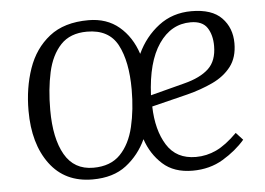

<svg xmlns="http://www.w3.org/2000/svg" viewBox="-43 -577 892 646"><g transform="rotate(-5 402.5 -253.5)"><path d="M625 -521Q694 -521 727 -487Q760 -453 760 -401Q760 -353 736.5 -322.5Q713 -292 673.5 -273.5Q634 -255 587 -243L466 -213Q468 -133 500 -82Q532 -31 598 -31Q634 -31 667 -46.5Q700 -62 738 -100L761 -75Q731 -40 686 -13Q641 14 583 14Q520 14 482 -20.5Q444 -55 427 -106Q403 -54 359 -20Q315 14 245 14Q152 14 101 -54.5Q50 -123 50 -235Q50 -312 72.5 -377Q95 -442 145 -481.5Q195 -521 277 -521Q339 -521 380.5 -486Q422 -451 441 -393Q467 -449 514 -485Q561 -521 625 -521ZM691 -398Q691 -435 675 -459.5Q659 -484 619 -484Q553 -484 511.5 -423.5Q470 -363 465 -251L580 -281Q635 -295 663 -321.5Q691 -348 691 -398ZM251 -25Q309 -25 342 -59Q375 -93 388.5 -150.5Q402 -208 402 -276Q402 -371 372.5 -427Q343 -483 269 -483Q212 -483 180 -449Q148 -415 135.5 -358Q123 -301 123 -231Q123 -135 154.5 -80Q186 -25 251 -25Z"/></g></svg>

Font: Literata 36pt Light
Style: Italic
Weight: 300
Italic angle: -2°
Designer: Latin by Veronika Burian and Jose Scaglione. Greek by Irene Vlachou. Cyrillic by Vera Evstafieva
Foundry: TypeTogether
Version: Version 3.002